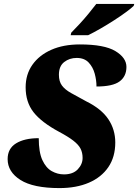

<svg xmlns="http://www.w3.org/2000/svg" viewBox="-20 -951 706 981"><path d="M284 10Q150 10 84.5 -31.5Q19 -73 19 -138Q19 -192 62 -218.5Q105 -245 178 -245Q178 -173 196.5 -133Q215 -93 244.5 -76.5Q274 -60 307 -60Q353 -60 377.5 -86Q402 -112 402 -144Q402 -171 391.5 -191.5Q381 -212 354.5 -232.5Q328 -253 281 -278Q192 -326 151.5 -377.5Q111 -429 111 -505Q111 -571 145.5 -620Q180 -669 242 -696.5Q304 -724 388 -724Q513 -724 569.5 -690Q626 -656 626 -609Q626 -561 591 -535Q556 -509 473 -509Q473 -541 464 -574.5Q455 -608 433 -631.5Q411 -655 372 -655Q335 -655 308 -634Q281 -613 281 -569Q281 -535 296.5 -514Q312 -493 343.5 -475.5Q375 -458 421 -433Q498 -395 533.5 -342Q569 -289 569 -223Q569 -149 533.5 -97Q498 -45 434 -17.5Q370 10 284 10ZM341 -771 344 -784Q363 -803 387 -829Q411 -855 433.5 -882.5Q456 -910 472 -931H666L663 -921Q651 -909 624.5 -889.5Q598 -870 564 -848Q530 -826 494.5 -805.5Q459 -785 430 -771Z"/></svg>

Font: Noto Serif Black
Style: Italic
Weight: 900
Italic angle: -12°
Designer: Monotype Design Team
Foundry: Monotype Imaging Inc.
Version: Version 2.013